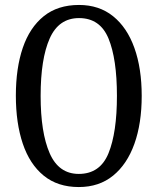

<svg xmlns="http://www.w3.org/2000/svg" viewBox="-20 -745 637 775"><path d="M298 10Q213 10 156.5 -36Q100 -82 72 -165Q44 -248 44 -359Q44 -470 72 -552Q100 -634 156.5 -679.5Q213 -725 299 -725Q380 -725 436.5 -679.5Q493 -634 522.5 -551.5Q552 -469 552 -358Q552 -247 522.5 -164.5Q493 -82 436.5 -36Q380 10 298 10ZM298 -43Q384 -43 418 -126.5Q452 -210 452 -358Q452 -507 418 -589.5Q384 -672 299 -672Q217 -672 180.5 -589.5Q144 -507 144 -358Q144 -210 180.5 -126.5Q217 -43 298 -43Z"/></svg>

Font: Noto Serif Thai ExtraCondensed
Style: Regular
Weight: 400
Width: 2
Designer: Monotype Design Team
Foundry: Monotype Imaging Inc.
Version: Version 2.002; ttfautohint (v1.8.4.7-5d5b)